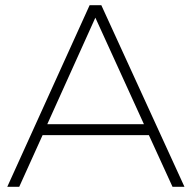

<svg xmlns="http://www.w3.org/2000/svg" viewBox="-20 -719 738 739"><path d="M644 0H690L370 -699H325L8 0H54L144 -199H553ZM162 -241 347 -651 534 -241Z"/></svg>

Font: Montserrat Custom ExtraLight
Style: Regular
Weight: 300
Designer: Julieta Ulanovsky
Foundry: Julieta Ulanovsky
Version: Version 7.200